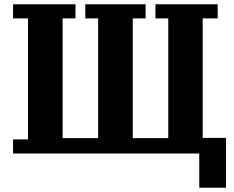

<svg xmlns="http://www.w3.org/2000/svg" viewBox="-20 -718 1096 898"><path d="M912 0H41V-66H111V-632H41V-698H333V-632H273V-72H439V-632H379V-698H661V-632H601V-72H767V-632H707V-698H998V-632H928V-73H1037V160H912Z"/></svg>

Font: IBM Plex Serif
Style: Bold
Weight: 700
Designer: Mike Abbink, Paul van der Laan, Pieter van Rosmalen
Foundry: Bold Monday
Version: Version 2.008